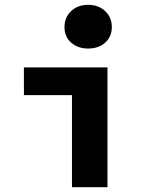

<svg xmlns="http://www.w3.org/2000/svg" viewBox="-20 -775 640 795"><path d="M278 0V-381H79V-496H425V0ZM415.5 -598.5Q388 -574 345 -574Q302 -574 274.5 -598.5Q247 -623 247 -663Q247 -703 274.5 -729Q302 -755 345 -755Q388 -755 415.5 -729Q443 -703 443 -663Q443 -623 415.5 -598.5Z"/></svg>

Font: TypoPRO Source Code Pro
Style: Bold
Weight: 700
Monospace: yes
Designer: Paul D. Hunt, Teo Tuominen
Foundry: Adobe Systems Incorporated
Version: Version 2.010;PS 1.0;hotconv 1.0.84;makeotf.lib2.5.63406